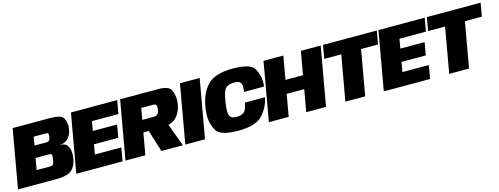

<svg xmlns="http://www.w3.org/2000/svg" viewBox="-56 -1407 5552 2138"><g transform="rotate(-15 2720.0 -338.5)"><path d="M82 -675H506Q648 -675 668.2 -626.8Q688.5 -578.5 688.5 -534.5Q688.5 -529.5 688 -524.5Q685 -458.5 647.8 -409.8Q610.5 -361 543 -359Q609.5 -355.5 630.8 -316Q652 -276.5 652 -226Q652 -216.5 651.5 -206Q645 -117 598.5 -58.5Q552 0 402.5 0H-37ZM372.5 -154Q402 -154 410.8 -167.8Q419.5 -181.5 426 -218Q430 -241.5 430 -257Q430 -265 427.8 -276.2Q425.5 -287.5 395.5 -287.5H242.5L219 -154ZM404.5 -424Q429.5 -424 438.2 -437.2Q447 -450.5 451.5 -475.5Q453.5 -487.5 453.5 -496Q453.5 -505.5 450 -513.8Q446.5 -522 421.5 -522H283.5L266.5 -424Z M754 -675H1287.5L1260 -521H955L936 -412.5H1216L1190.5 -266H910.5L890.5 -154H1195.5L1168.5 0H635Z M1321 -675H1758.5Q1883 -675 1907.2 -620Q1931.5 -565 1931.5 -510Q1931.5 -485 1927.5 -458Q1914 -370 1858.5 -310.5Q1826 -275.5 1767.5 -261L1863.5 0H1616L1538 -251H1475.5L1431 0H1202ZM1632 -389.5Q1663 -389.5 1677.5 -405.2Q1692 -421 1697.5 -455Q1700 -469 1700 -480Q1700 -495.5 1693 -508.2Q1686 -521 1655 -521H1523L1500 -389.5Z M2011 -675H2238L2119 0H1891.5Z M2503.5 4Q2297.5 4 2252.2 -73.8Q2207 -151.5 2207 -244.5Q2207 -288.5 2215 -339.5Q2240 -498.5 2326.8 -589.8Q2413.5 -681 2619 -681Q2826.5 -681 2868 -604Q2909.5 -527 2909.5 -451Q2909.5 -424.5 2905.5 -397H2674.5Q2680 -430.5 2680 -454Q2680 -492.5 2661 -509.8Q2642 -527 2593 -527Q2543 -527 2505 -502.5Q2467 -478 2446 -339.5Q2436.5 -277.5 2436.5 -238Q2436.5 -190 2456.5 -170Q2476.5 -150 2526.5 -150Q2575 -150 2606.8 -172Q2638.5 -194 2653.5 -279.5H2884.5Q2866.5 -175.5 2788.5 -85.8Q2710.5 4 2503.5 4Z M2974 -675H3202.5L3155.5 -407H3357.5L3404.5 -675H3633L3514 0H3285.5L3330.5 -253H3128L3083.5 0H2855Z M3829 -521H3633L3660 -675H4280L4253 -521H4057.5L3965.5 0H3737Z M4299 -675H4832.5L4805 -521H4500L4481 -412.5H4761L4735.5 -266H4455.5L4435.5 -154H4740.5L4713.5 0H4180Z M5026 -521H4830L4857 -675H5477L5450 -521H5254.5L5162.5 0H4934Z"/></g></svg>

Font: Rudi
Style: Regular
Weight: 400
Italic angle: -10°
Designer: Tyler Finck
Foundry: Etcetera Type Company
Version: Version 1.111; ttfautohint (v1.8.4)